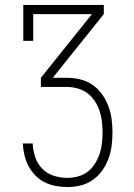

<svg xmlns="http://www.w3.org/2000/svg" viewBox="-20 -550 540 775"><path d="M252 205Q228 205 204.5 200.5Q181 196 160 185.5Q139 175 122.5 158Q106 141 95 120Q84 99 78.5 75.5Q73 52 72 29H112Q113 57 122 84Q131 111 150.5 131Q170 151 197 159.5Q224 168 252 168Q274 168 295.5 162Q317 156 334 143Q351 130 363 111Q375 92 382 71.5Q389 51 391.5 29Q394 7 394 -15Q394 -37 391.5 -59Q389 -81 382 -102Q375 -123 362.5 -142Q350 -161 332.5 -174Q315 -187 293.5 -193Q272 -199 250 -199H145V-236L351 -493H114V-385H74V-530H399V-493L193 -236H250Q277 -236 304 -229.5Q331 -223 353.5 -207.5Q376 -192 392 -169.5Q408 -147 417.5 -121.5Q427 -96 430.5 -69Q434 -42 434 -15Q434 12 430.5 39Q427 66 417.5 91.5Q408 117 392 139Q376 161 354 176.5Q332 192 305.5 198.5Q279 205 252 205Z"/></svg>

Font: Iosevka Slab Extralight
Style: Regular
Weight: 200
Monospace: yes
Designer: Belleve Invis
Foundry: Belleve Invis
Version: Version 11.1.1; ttfautohint (v1.8.3)